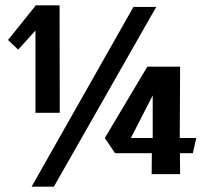

<svg xmlns="http://www.w3.org/2000/svg" viewBox="-20 -656 762 720"><path d="M113 -232.9V-541.4L48.2 -469.9L10.1 -506L114.3 -635.9H203.4L204.1 -232.9ZM98.5 44 480.4 -630H565.9L182 44ZM548.7 -3 549.4 -81.4H411.5L373 -138.4L532.5 -406H655.4L654.1 -138.4H716L703.1 -81.4H654.7L655.4 -3ZM470.8 -138.4H552.7V-298.3Z"/></svg>

Font: Smooch Sans Thin
Style: Regular
Weight: 100
Designer: Robert E. Leuschke
Foundry: Robert E. Leuschke
Version: Version 1.010